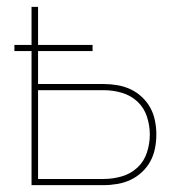

<svg xmlns="http://www.w3.org/2000/svg" viewBox="-20 -540 540 560"><path d="M72 0V-391H22V-409H72V-520H91V-409H250V-391H91V-295H282Q302 -295 322.5 -291.5Q343 -288 361 -279.5Q379 -271 394 -257Q409 -243 418.5 -225.5Q428 -208 432 -188Q436 -168 436 -148Q436 -127 432 -107Q428 -87 418.5 -69.5Q409 -52 394 -38Q379 -24 361 -15.5Q343 -7 322.5 -3.5Q302 0 282 0ZM91 -18H282Q309 -18 335 -25.5Q361 -33 380.5 -51Q400 -69 408.5 -95Q417 -121 417 -148Q417 -174 408.5 -200Q400 -226 380.5 -244Q361 -262 335 -269.5Q309 -277 282 -277H91Z"/></svg>

Font: Zed Mono Thin
Style: Regular
Weight: 100
Monospace: yes
Designer: Belleve Invis
Foundry: Belleve Invis
Version: Version 1.0.0; ttfautohint (v1.8.4)